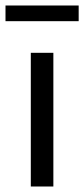

<svg xmlns="http://www.w3.org/2000/svg" viewBox="-30 -678 306 698"><path d="M82 0V-486H164V0ZM-10 -601V-658H256V-601Z"/></svg>

Font: CV Source Sans
Style: Regular
Weight: 400
Designer: Paul D. Hunt
Foundry: Adobe Systems Incorporated
Version: Version 3.001